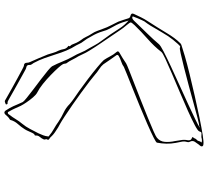

<svg xmlns="http://www.w3.org/2000/svg" viewBox="-56 -791 932 860"><g transform="rotate(90 410.0 -361.0)"><path d="M72 -471Q76 -457 80.5 -443.5Q85 -430 92 -416Q100 -401 108 -386.5Q116 -372 120 -356Q128 -329 143 -304Q148 -294 154 -284.5Q160 -275 167 -266Q172 -260 175.5 -252Q179 -244 183 -237Q197 -215 206.5 -192Q216 -169 223 -146Q231 -121 240 -95.5Q249 -70 262 -46Q265 -42 268.5 -36.5Q272 -31 271 -26Q270 -14 285 -12Q287 -12 302 -3.5Q317 5 339 17Q361 29 383 41.5Q405 54 420 62.5Q435 71 437 71Q440 71 443 71Q446 71 447 74Q449 79 445 80Q442 81 438.5 82.5Q435 84 431 83Q429 82 413.5 73Q398 64 375.5 51.5Q353 39 331 27Q309 15 293 6.5Q277 -2 275 -2Q261 -2 261 -16Q261 -23 258 -29Q249 -49 240.5 -69Q232 -89 224 -109Q220 -121 216.5 -133.5Q213 -146 207 -157Q202 -168 200 -180.5Q198 -193 185 -202Q189 -207 185.5 -210Q182 -213 180 -217Q176 -228 171.5 -237.5Q167 -247 160 -257Q151 -268 145 -281Q139 -294 131 -306Q123 -318 118.5 -330.5Q114 -343 109 -356Q103 -374 94 -391Q85 -408 77 -425Q73 -436 69.5 -446.5Q66 -457 63 -467Q61 -477 52 -479Q37 -482 42 -494Q50 -511 57.5 -526.5Q65 -542 75 -557Q89 -579 103 -601Q117 -623 130 -645Q139 -660 150 -675Q161 -690 174 -703Q176 -705 178 -706Q180 -707 183 -708Q197 -713 231.5 -723Q266 -733 313 -744.5Q360 -756 410.5 -767.5Q461 -779 507 -788.5Q553 -798 585 -803Q617 -808 627 -806Q638 -805 635 -795Q634 -793 632 -790.5Q630 -788 628 -786Q621 -777 615 -767.5Q609 -758 614 -747Q618 -741 616 -733Q612 -720 615 -707.5Q618 -695 620 -682Q624 -661 623.5 -640Q623 -619 619 -598Q618 -594 595 -582.5Q572 -571 535.5 -555Q499 -539 457.5 -522Q416 -505 377.5 -489.5Q339 -474 312.5 -463.5Q286 -453 280 -450Q271 -443 256 -438Q241 -433 231 -427Q222 -422 229 -414Q239 -401 248.5 -386.5Q258 -372 268 -358Q276 -348 290 -339Q304 -330 315 -320Q324 -312 345.5 -295.5Q367 -279 394.5 -259Q422 -239 450 -219.5Q478 -200 501 -185Q524 -170 535 -164Q543 -160 550.5 -155.5Q558 -151 565 -146Q583 -135 595 -121Q598 -118 603 -115Q608 -112 605 -107Q602 -103 604 -99Q606 -95 604 -90Q600 -81 593 -73Q586 -65 587 -54Q587 -50 584 -50Q580 -48 578.5 -45Q577 -42 575 -39Q571 -31 567.5 -22.5Q564 -14 559 -6Q549 10 535.5 25Q522 40 517 59Q517 59 515 61Q508 65 503 70Q498 75 493 81Q484 90 476 81Q464 63 456 46Q451 35 446.5 24Q442 13 437 3Q434 -2 418 -15Q402 -28 379.5 -45Q357 -62 334.5 -79Q312 -96 296 -109.5Q280 -123 277 -128Q265 -151 255.5 -175Q246 -199 233 -222Q223 -239 215.5 -257.5Q208 -276 197 -293Q189 -307 181.5 -321Q174 -335 164 -348Q149 -368 134.5 -389Q120 -410 107 -431Q93 -453 72 -471ZM594 -797Q580 -798 575.5 -797.5Q571 -797 568 -787Q566 -781 540.5 -767.5Q515 -754 476 -736.5Q437 -719 393 -700.5Q349 -682 309.5 -665Q270 -648 243 -635.5Q216 -623 212 -617Q188 -586 154.5 -556.5Q121 -527 93 -498Q81 -485 80.5 -481Q80 -477 92 -463Q106 -447 117 -430Q128 -413 140 -396Q157 -371 174 -346Q191 -321 207 -295Q217 -279 224 -263Q231 -247 241 -231Q246 -222 250.5 -213Q255 -204 261 -196Q265 -192 265 -186.5Q265 -181 268 -176Q271 -170 284 -155.5Q297 -141 316 -122.5Q335 -104 355.5 -87.5Q376 -71 394 -62Q404 -57 416 -43Q428 -29 438.5 -13.5Q449 2 454 12Q460 25 465.5 37.5Q471 50 478 62Q480 64 480.5 67Q481 70 485 70Q489 70 491 67.5Q493 65 494 63Q505 49 514 34Q523 19 534 6Q548 -11 557.5 -29.5Q567 -48 577 -67Q582 -78 586 -88.5Q590 -99 591 -110Q592 -112 590.5 -113.5Q589 -115 587 -116Q574 -127 557 -136.5Q540 -146 525 -157Q504 -171 483.5 -180.5Q463 -190 446 -207Q444 -209 433 -217.5Q422 -226 420 -227Q412 -232 387.5 -249.5Q363 -267 334 -289Q305 -311 281 -331Q257 -351 249 -360Q239 -375 232 -389Q225 -403 213 -417Q206 -424 216 -430Q228 -437 240.5 -444.5Q253 -452 264 -460Q269 -463 294 -473Q319 -483 355.5 -497Q392 -511 432 -527Q472 -543 508 -557.5Q544 -572 568.5 -583Q593 -594 597 -598Q614 -612 615.5 -634Q617 -656 612 -678Q610 -692 607.5 -706.5Q605 -721 608 -735Q609 -740 607.5 -746Q606 -752 597 -755Q592 -757 596 -761Q599 -764 600.5 -768.5Q602 -773 606 -776Q611 -780 612 -786Q613 -792 617 -796Q619 -798 617 -798.5Q615 -799 613 -799Q608 -800 603 -799Q598 -798 594 -797ZM534 -786Q532 -786 507 -779.5Q482 -773 444 -762.5Q406 -752 363.5 -740.5Q321 -729 283 -719.5Q245 -710 220.5 -704.5Q196 -699 193 -701Q189 -704 184.5 -699.5Q180 -695 177 -692Q157 -670 142 -648Q134 -635 126 -622Q118 -609 110 -595Q103 -582 94.5 -568.5Q86 -555 76 -542Q74 -539 73 -536Q72 -533 70 -530Q66 -521 62 -512Q58 -503 55 -494Q52 -489 56 -488Q58 -487 60.5 -487.5Q63 -488 65 -489Q71 -493 75 -497.5Q79 -502 83 -506Q107 -531 131.5 -556Q156 -581 178 -607Q184 -614 211 -628Q238 -642 277.5 -660.5Q317 -679 361.5 -699Q406 -719 446 -737.5Q486 -756 514 -769.5Q542 -783 549 -788Q556 -793 549.5 -789.5Q543 -786 534 -786Z"/></g></svg>

Font: Rock 3D
Style: Regular
Weight: 400
Version: Version 1.000